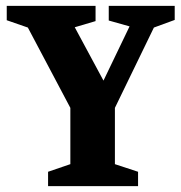

<svg xmlns="http://www.w3.org/2000/svg" viewBox="-20 -635 618 655"><path d="M144 0V-49L220 -75V-267L75 -541L3 -566V-615H306V-563L235 -542L333 -360L422 -545L351 -565V-615H576V-567L505 -541L372 -267V-75L451 -49V0Z"/></svg>

Font: Manuale ExtraBold
Style: Regular
Weight: 800
Version: Version 1.002